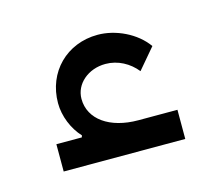

<svg xmlns="http://www.w3.org/2000/svg" viewBox="-45 -805 338 299"><g transform="rotate(-15 124.0 -656.0)"><path d="M26 -560H222V-607H159C113 -607 82 -629 82 -662C82 -686 104 -705 132 -705C152 -705 170 -695 182 -680L210 -713C193 -737 161 -752 132 -752C82 -752 45 -715 45 -665C45 -644 54 -622 68 -607L67 -604H26Z"/></g></svg>

Font: IBM Plex Arabic Light
Style: Regular
Weight: 300
Designer: Mike Abbink, Paul van der Laan, Pieter van Rosmalen, Wael Morcos, Khajak Apelian
Foundry: Bold Monday
Version: Version 1.0